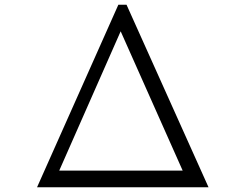

<svg xmlns="http://www.w3.org/2000/svg" viewBox="-20 -795 1040 815"><path d="M482.4 -774.9H517.1L865.2 0H137.2ZM492.2 -662.1 231.4 -70.8H755.4Z"/></svg>

Font: BIZ UDPMincho
Style: Regular
Weight: 400
Designer: TypeBank Co., Ltd.
Foundry: Morisawa Inc.
Version: Version 1.06